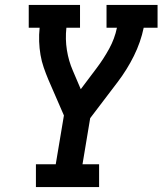

<svg xmlns="http://www.w3.org/2000/svg" viewBox="-20 -755 656 775"><path d="M125 0V-92H205L238 -289L175 -434Q165 -458 156.5 -482.5Q148 -507 143.5 -533.5Q139 -560 138 -587.5Q137 -615 140 -643H96V-735H303V-643H248Q243 -597 250 -553Q257 -509 274 -470L306 -395L370 -480Q398 -517 420.5 -558Q443 -599 452 -643H410V-735H616V-643H560Q548 -585 520.5 -529.5Q493 -474 455 -424L344 -278L313 -92H380V0Z"/></svg>

Font: Iosevka Curly Slab SmBdEx
Style: Italic
Weight: 600
Width: 7
Italic angle: -9°
Monospace: yes
Designer: Belleve Invis
Foundry: Belleve Invis
Version: Version 11.1.0; ttfautohint (v1.8.3)